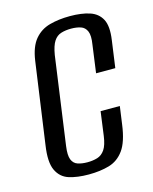

<svg xmlns="http://www.w3.org/2000/svg" viewBox="-97 -665 593 743"><g transform="rotate(-15 200.0 -293.5)"><path d="M167 12Q121 12 88 1.5Q55 -9 39.5 -42Q24 -75 34 -141L80 -467Q88 -522 112 -550.5Q136 -579 172.5 -589Q209 -599 254 -599Q300 -599 332.5 -588.5Q365 -578 380 -550Q395 -522 387 -467L372 -359H295L310 -469Q316 -505 308.5 -522.5Q301 -540 284.5 -545.5Q268 -551 246 -551Q224 -551 206 -545.5Q188 -540 176.5 -522.5Q165 -505 159 -469L110 -117Q105 -81 112 -63.5Q119 -46 135.5 -40.5Q152 -35 174 -35Q196 -35 214 -40.5Q232 -46 244 -63.5Q256 -81 261 -117L274 -213H351L341 -141Q332 -74 308.5 -41.5Q285 -9 249 1.5Q213 12 167 12Z"/></g></svg>

Font: Alumni Sans Thin Medium
Style: Italic
Weight: 500
Italic angle: -8°
Version: Version 1.016